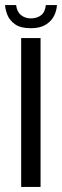

<svg xmlns="http://www.w3.org/2000/svg" viewBox="-27 -742 246 762"><path d="M57 0V-591H134V0ZM95 -630Q55 -630 33 -645.5Q11 -661 2.5 -682.5Q-6 -704 -7 -722H37Q40 -695 56.5 -682Q73 -669 95 -669Q120 -669 136 -681.5Q152 -694 155 -722H199Q198 -700 187.5 -679Q177 -658 154.5 -644Q132 -630 95 -630Z"/></svg>

Font: Alumni Sans Medium
Style: Regular
Weight: 500
Designer: Robert E. Leuschke
Foundry: Robert E. Leuschke
Version: Version 1.018